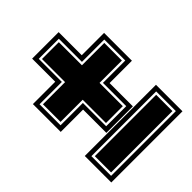

<svg xmlns="http://www.w3.org/2000/svg" viewBox="-160 -627 717 717"><g transform="rotate(-45 199.0 -268.0)"><path d="M129 -144V-267H11V-414H129V-536H269V-414H387V-267H269V-144ZM146 -162H252V-285H370V-396H252V-518H146V-396H28V-285H146ZM154 -171V-294H37V-387H154V-509H243V-387H361V-294H243V-171ZM11 0V-140H387V0ZM28 -18H370V-122H28ZM37 -27V-113H361V-27Z"/></g></svg>

Font: Alumni Sans Collegiate One
Style: Regular
Weight: 400
Designer: Robert E. Leuschke
Foundry: Robert E. Leuschke
Version: Version 1.100